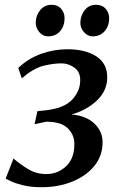

<svg xmlns="http://www.w3.org/2000/svg" viewBox="-20 -773 506 803"><path d="M154.5 10Q109.5 10 77 2Q44.5 -6 25.8 -15Q7 -24 3.5 -26L36.5 -110Q66 -84.5 99.2 -64.8Q132.5 -45 174 -45Q221 -45 256 -77.2Q291 -109.5 291 -171Q291 -209.5 263 -236.8Q235 -264 173.5 -264L124.5 -253.5L136.5 -308L170 -311.5Q248 -320 281.8 -356.2Q315.5 -392.5 315.5 -438Q315.5 -473 290.5 -490.5Q265.5 -508 237.5 -508Q202.5 -508 161.5 -497.8Q120.5 -487.5 71 -445.5L56.5 -489Q99 -529 152.5 -548Q206 -567 262 -567Q337.5 -567 383 -537.2Q428.5 -507.5 428.5 -450Q428.5 -394.5 386.5 -353.8Q344.5 -313 279 -294Q339 -289.5 374 -257Q409 -224.5 409 -178Q409 -120.5 374 -78.2Q339 -36 281.2 -13Q223.5 10 154.5 10ZM181 -621Q159.5 -621 144.2 -638.8Q129 -656.5 129.5 -680Q130.5 -710.5 149 -731.8Q167.5 -753 195.5 -753Q221.5 -753 236 -736Q250.5 -719 250 -696Q250 -664.5 231.5 -642.8Q213 -621 181 -621ZM367.5 -621Q346.5 -621 331 -638.8Q315.5 -656.5 316 -680Q317.5 -710.5 335.2 -731.8Q353 -753 381.5 -753Q407.5 -753 422.2 -736Q437 -719 436.5 -696Q436.5 -664.5 417.8 -642.8Q399 -621 367.5 -621Z"/></svg>

Font: Merriweather
Style: Italic
Weight: 400
Italic angle: -7.8°
Designer: Eben Sorkin
Foundry: Eben Sorkin
Version: Version 2.100